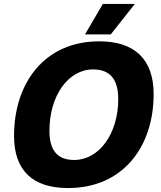

<svg xmlns="http://www.w3.org/2000/svg" viewBox="-20 -935 812 971"><path d="M410 -761H540L662 -915H500ZM324 16C603 16 757 -194 757 -459C757 -636 660 -726 482 -726C203 -726 51 -513 51 -248C51 -71 147 16 324 16ZM355 -126C269 -126 230 -176 230 -274C230 -451 325 -584 451 -584C537 -584 578 -533 578 -434C578 -258 481 -126 355 -126Z"/></svg>

Font: Geist ExtraBold
Style: Italic
Weight: 800
Italic angle: -12°
Designer: Basement.studio, Andrés Briganti, Mateo Zaragoza
Foundry: Basement.studio, Vercel, Andrés Briganti, Guido Ferreyra, Mateo Zaragoza
Version: Version 1.500